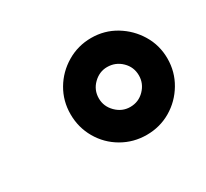

<svg xmlns="http://www.w3.org/2000/svg" viewBox="-75 -807 552 515"><g transform="rotate(-30 200.5 -550.0)"><path d="M251 -400Q210 -400 175.5 -420Q141 -440 121 -474.5Q101 -509 101 -550Q101 -591 121 -625Q141 -659 175.5 -679.5Q210 -700 251 -700Q292 -700 326 -679.5Q360 -659 380.5 -625Q401 -591 401 -550Q401 -509 380.5 -474.5Q360 -440 326 -420Q292 -400 251 -400ZM250 -487Q276 -487 294 -505.5Q312 -524 312 -549Q312 -575 293.5 -593Q275 -611 249 -611Q225 -611 206.5 -593Q188 -575 188 -549Q188 -524 206.5 -505.5Q225 -487 250 -487Z"/></g></svg>

Font: Archivo ExtraCondensed Black
Style: Italic
Weight: 900
Width: 2
Italic angle: -10°
Designer: Hector Gatti
Foundry: Omnibus-Type
Version: Version 2.001